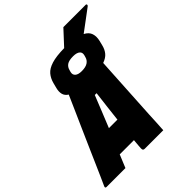

<svg xmlns="http://www.w3.org/2000/svg" viewBox="-325 -1185 1356 1356"><g transform="rotate(-45 353.0 -507.0)"><path d="M140 0H-48Q-63 0 -57 -15Q-48 -34 -29 -77Q-10 -120 15.5 -178Q41 -236 69.5 -301Q98 -366 127 -431Q156 -496 181 -552.5Q206 -609 224 -650Q199 -666 193 -690Q187 -714 195 -745L205 -784Q215 -822 237.5 -848.5Q260 -875 306.5 -889.5Q353 -904 433 -905Q458 -932 483 -959Q508 -986 534 -1014H758Q764 -1014 765 -1007.5Q766 -1001 759 -996Q710 -959 675.5 -933.5Q641 -908 601 -878Q636 -860 645.5 -830.5Q655 -801 646 -764L637 -728Q629 -695 610 -672Q591 -649 554 -636Q547 -515 540 -393Q533 -271 526 -150Q525 -114 522.5 -76.5Q520 -39 518 0H334Q321 0 317.5 -8Q314 -16 318 -52Q320 -74 322 -97H180Q170 -73 160 -48.5Q150 -24 140 0ZM437 -820Q395 -820 375.5 -806.5Q356 -793 350 -768L346 -754Q340 -730 356 -716Q372 -702 407 -702Q446 -702 467 -716Q488 -730 494 -754L498 -768Q504 -791 491 -804Q475 -820 437 -820ZM352 -518Q327 -456 303.5 -397Q280 -338 257 -282H342Q348 -336 355 -395Q362 -454 370 -518Z"/></g></svg>

Font: Recursive Mn Lnr St XBk
Style: Italic
Weight: 1000
Italic angle: -15°
Monospace: yes
Version: Version 1.079;hotconv 1.0.112;makeotfexe 2.5.65598; ttfautoh